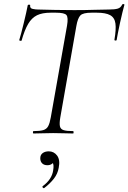

<svg xmlns="http://www.w3.org/2000/svg" viewBox="-20 -673 647 968"><path d="M149 0Q146 0 146 -6Q146 -12 149 -12Q181 -12 198 -17Q215 -22 223 -37Q231 -52 236 -81L318 -544Q325 -585 315 -597Q305 -609 262 -609H235Q193 -609 166.5 -596Q140 -583 122 -552.5Q104 -522 89 -469Q88 -466 82 -467.5Q76 -469 77 -471Q81 -483 87 -506Q93 -529 99.5 -555.5Q106 -582 111.5 -606.5Q117 -631 120 -647Q122 -650 127.5 -649.5Q133 -649 132 -646Q130 -631 145 -628Q160 -625 171 -625Q208 -624 257.5 -623Q307 -622 354 -622Q414 -622 455 -623.5Q496 -625 530 -625Q558 -625 573.5 -629.5Q589 -634 596 -650Q598 -653 603 -652.5Q608 -652 607 -648Q603 -634 597 -609.5Q591 -585 585 -557.5Q579 -530 574.5 -506.5Q570 -483 568 -471Q567 -468 561.5 -468.5Q556 -469 557 -473Q566 -525 562 -554.5Q558 -584 535.5 -596.5Q513 -609 468 -609H441Q399 -609 385.5 -595.5Q372 -582 365 -542L284 -81Q279 -52 282 -37Q285 -22 300.5 -17Q316 -12 349 -12Q351 -12 351 -6Q351 0 349 0Q329 0 304 -1Q279 -2 248 -2Q220 -2 194.5 -1Q169 0 149 0ZM203 275Q199 277 195.5 272.5Q192 268 196 265Q219 248 232 228Q245 208 248 186Q253 158 245 146.5Q237 135 226 132L253 125Q254 143 244 151.5Q234 160 219 160Q202 160 192.5 150.5Q183 141 183 125Q183 108 195 99Q207 90 226 90Q252 90 268 111.5Q284 133 276 173Q271 203 251.5 228Q232 253 203 275Z"/></svg>

Font: Cormorant Light
Style: Italic
Weight: 300
Italic angle: -10°
Designer: Christian Thalmann (Catharsis Fonts)
Foundry: Catharsis Fonts
Version: Version 4.000